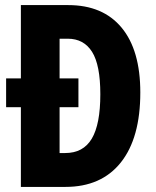

<svg xmlns="http://www.w3.org/2000/svg" viewBox="-20 -734 612 754"><path d="M248 -714Q384 -714 457.5 -625.5Q531 -537 531 -371Q531 -192 454.5 -96Q378 0 237 0H62V-313H4V-426H62V-714ZM246 -582H214V-426H288V-313H214V-133H236Q307 -133 340.5 -189.5Q374 -246 374 -364Q374 -479 341.5 -530.5Q309 -582 246 -582Z"/></svg>

Font: Noto Sans ExtraCondensed ExtraBold
Style: Regular
Weight: 800
Width: 2
Designer: Monotype Design Team
Foundry: Monotype Imaging Inc.
Version: Version 2.013; ttfautohint (v1.8.4.7-5d5b)